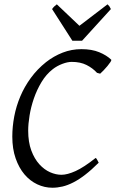

<svg xmlns="http://www.w3.org/2000/svg" viewBox="-20 -858 537 891"><path d="M496.1 -581.1Q498 -578.6 492.7 -570.3Q487.3 -562 478.8 -551.8Q470.2 -541.5 460.7 -531.5Q451.2 -521.5 444.8 -516.1L430.2 -520Q410.2 -542 381.6 -556.4Q353 -570.8 313 -570.8Q293.5 -570.8 269 -561.5Q244.6 -552.2 225.1 -537.1Q194.3 -513.2 172.6 -477.1Q150.9 -440.9 137.2 -401.1Q123.5 -361.3 117.2 -322Q110.8 -282.7 110.8 -252Q110.8 -198.7 125.2 -159.9Q139.6 -121.1 162.4 -95.9Q185.1 -70.8 212.2 -58.8Q239.3 -46.9 265.1 -46.9Q292.5 -46.9 330.8 -64.2Q369.1 -81.5 423.8 -125Q426.3 -124 428.2 -120.8Q430.2 -117.7 432.1 -114.3Q434.1 -110.8 435.5 -107.7Q437 -104.5 438 -103Q404.8 -69.8 375.7 -47.4Q346.7 -24.9 320.3 -11.5Q293.9 2 270 7.6Q246.1 13.2 223.1 13.2Q186.5 13.2 152.8 -2.7Q119.1 -18.6 93.5 -48.8Q67.9 -79.1 52.5 -123.3Q37.1 -167.5 37.1 -224.1Q37.1 -270 46.1 -317.6Q55.2 -365.2 74.2 -410.4Q93.3 -455.6 123 -496.3Q152.8 -537.1 193.8 -569.8Q229.5 -597.7 270.8 -613.8Q312 -629.9 357.9 -629.9Q406.2 -629.9 440.4 -615.7Q474.6 -601.6 496.1 -581.1ZM360.8 -668.9H315.9L221.7 -815.9Q228.5 -825.2 232.4 -828.6Q236.3 -832 243.7 -837.9L348.6 -738.3L479 -837.9Q484.9 -832.5 487.5 -828.9Q490.2 -825.2 494.6 -815.9Z"/></svg>

Font: Gentium Basic
Style: Italic
Weight: 400
Italic angle: -8°
Designer: J. Victor Gaultney and Annie Olsen
Foundry: SIL International
Version: Version 1.102; 2013; Maintenance release